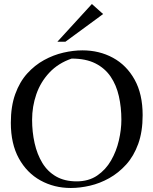

<svg xmlns="http://www.w3.org/2000/svg" viewBox="-20 -925 765 957"><path d="M333 12Q250 12 182 -25.5Q114 -63 74 -135.5Q34 -208 34 -313Q34 -395 56 -456Q78 -517 115.5 -558.5Q153 -600 199.5 -625.5Q246 -651 295.5 -662.5Q345 -674 391 -674Q475 -674 543 -637Q611 -600 651 -528Q691 -456 691 -351Q691 -269 669 -208Q647 -147 609 -105Q571 -63 524.5 -37Q478 -11 428.5 0.5Q379 12 333 12ZM362 -21Q422 -21 464.5 -50Q507 -79 533.5 -125Q560 -171 572.5 -225Q585 -279 585 -328Q585 -390 572.5 -445.5Q560 -501 531.5 -543Q503 -585 455.5 -609Q408 -633 337 -633Q270 -610 226 -563Q182 -516 161 -455Q140 -394 140 -328Q140 -267 152.5 -211.5Q165 -156 191 -113Q217 -70 259.5 -45.5Q302 -21 362 -21ZM266 -717 438 -905 494 -855 306 -717Z"/></svg>

Font: Belleza
Style: Regular
Weight: 400
Designer: Eduardo Rodriguez Tunni
Foundry: Eduardo Rodriguez Tunni
Version: Version 1.003; ttfautohint (v1.8.4.7-5d5b)